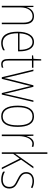

<svg xmlns="http://www.w3.org/2000/svg" viewBox="1176 -1976 810 3202"><g transform="rotate(90 1581.0 -375.0)"><path d="M250 -537C161 -537 118 -475 101 -416H99L97 -527H77V0H103V-308C103 -445 167 -513 250 -513C317 -513 358 -468 358 -359V0H384V-366C384 -485 336 -537 250 -537Z M681 -537C564 -537 509 -423 509 -263C509 -97 566 10 697 10C745 10 783 -2 818 -22V-51C775 -26 740 -15 697 -15C589 -15 534 -106 535 -271H836V-298C836 -424 795 -537 681 -537ZM681 -512C772 -512 812 -417 811 -295H536C544 -440 598 -512 681 -512Z M1053 -14C1002 -14 989 -49 989 -119V-503H1110V-527H989V-657H968L961 -528L904 -522V-503H963V-120C963 -37 981 10 1052 10C1076 10 1092 5 1108 -1V-26C1094 -19 1074 -14 1053 -14Z M1437 -389 1532 0H1557L1680 -527H1655L1568 -153C1558 -110 1554 -95 1546 -45H1544C1538 -79 1530 -116 1519 -156L1428 -527H1402L1309 -161C1297 -117 1288 -73 1283 -46H1281C1274 -80 1267 -111 1256 -157L1166 -527H1140L1268 0H1295L1393 -389C1401 -421 1408 -451 1414 -482H1415C1422 -451 1428 -422 1437 -389Z M2096 -264C2096 -428 2048 -537 1921 -537C1803 -537 1742 -440 1742 -265C1742 -88 1802 10 1921 10C2039 10 2096 -87 2096 -264ZM1768 -265C1768 -423 1817 -512 1921 -512C2031 -512 2070 -413 2070 -265C2070 -102 2024 -15 1920 -15C1816 -15 1768 -107 1768 -265Z M2376 -535C2304 -535 2268 -470 2251 -414H2249L2245 -527H2224V0H2250V-283C2250 -394 2292 -510 2376 -510C2395 -510 2411 -505 2424 -500L2432 -524C2415 -532 2395 -535 2376 -535Z M2546 -368V-760H2520V0H2546V-190L2625 -298L2775 0H2803L2642 -321L2788 -527H2758L2584 -280C2569 -259 2561 -247 2545 -224C2546 -275 2546 -316 2546 -368Z M3124 -126C3124 -218 3062 -245 2989 -282C2920 -318 2876 -342 2876 -407C2876 -476 2925 -512 2999 -512C3038 -512 3079 -502 3106 -486L3118 -509C3087 -526 3045 -537 3000 -537C2901 -537 2850 -482 2850 -408C2850 -324 2908 -294 2983 -256C3051 -223 3097 -200 3097 -128C3097 -57 3058 -16 2973 -16C2925 -16 2879 -30 2843 -53V-22C2870 -6 2917 10 2973 10C3074 10 3124 -44 3124 -126Z"/></g></svg>

Font: Noto Sans Hebrew Condensed Thin
Style: Regular
Weight: 100
Width: 3
Designer: Monotype Design Team
Foundry: Monotype Imaging Inc.
Version: Version 2.004